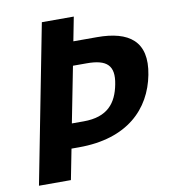

<svg xmlns="http://www.w3.org/2000/svg" viewBox="-82 -801 784 873"><g transform="rotate(-10 310.0 -365.0)"><path d="M175 0 202.5 -140.5H237C461.5 -140.5 575.5 -257.5 605 -410C634.5 -562 551 -619.5 405 -619.5H295.5L317 -730H169.5L27.5 0ZM278.5 -253H224L274.5 -510.5H338.5C431 -510.5 465.5 -478.5 449 -394C433 -310 389.5 -253 278.5 -253Z"/></g></svg>

Font: Monaspace Neon
Style: Bold Italic
Weight: 700
Italic angle: -11°
Designer: Riley Cran & the Lettermatic Team
Foundry: Lettermatic
Version: Version 1.200 (Monaspace Neon)